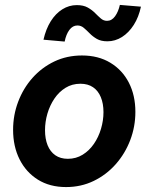

<svg xmlns="http://www.w3.org/2000/svg" viewBox="-20 -758 607 786"><path d="M250.5 7.8Q183.8 7.8 135.2 -22.5Q86.6 -52.9 60.1 -105.7Q33.6 -158.6 33.6 -226.4Q33.6 -286.8 54.4 -341.6Q75.1 -396.4 112.9 -439Q150.8 -481.6 202.3 -506.3Q253.9 -530.9 315.5 -530.9Q382.5 -530.9 431.6 -501.2Q480.8 -471.6 507.5 -419.6Q534.2 -367.7 534.2 -300Q534.2 -239.7 513.2 -184.5Q492.1 -129.2 453.9 -85.9Q415.7 -42.6 363.8 -17.4Q311.9 7.8 250.5 7.8ZM257.8 -107.9Q291.3 -107.9 318.3 -124.6Q345.4 -141.3 364.4 -169Q383.5 -196.8 393.5 -230.7Q403.6 -264.7 403.6 -298.9Q403.6 -334.1 392.7 -360.3Q381.9 -386.6 360.9 -400.9Q339.9 -415.2 309.2 -415.2Q275.2 -415.2 248.3 -398.6Q221.4 -382 202.7 -354.3Q184 -326.6 174.1 -292.9Q164.3 -259.1 164.3 -224.9Q164.3 -189.7 174.9 -163.3Q185.6 -136.9 206.5 -122.4Q227.3 -107.9 257.8 -107.9ZM244.7 -587.8 158 -595.5Q167.8 -639 187.7 -670.9Q207.7 -702.7 235.2 -719.9Q262.7 -737.1 294.4 -737.1Q321.4 -737.1 338.9 -727.3Q356.3 -717.6 368.9 -704.9Q381.4 -692.2 392.6 -682.5Q403.9 -672.7 418.1 -672.7Q437.6 -672.7 451.1 -691.5Q464.5 -710.2 470.7 -737.9L557 -730.7Q548 -688.2 527.7 -656.2Q507.3 -624.2 479.4 -606.5Q451.5 -588.9 419.6 -588.9Q393.5 -588.9 376.5 -598.7Q359.5 -608.6 347.2 -621.3Q334.8 -633.9 323.2 -643.8Q311.7 -653.7 296.9 -653.7Q277.5 -653.7 264 -635.5Q250.5 -617.3 244.7 -587.8Z"/></svg>

Font: Reddit Sans
Style: Italic
Weight: 400
Italic angle: -11.25°
Designer: Stephen Hutchings
Version: Version 1.013